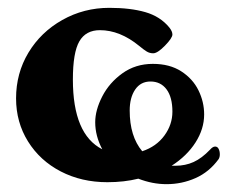

<svg xmlns="http://www.w3.org/2000/svg" viewBox="-20 -456 581 490"><path d="M529 -82Q535 -82 538 -76Q541 -70 541 -62Q541 -55 538 -50Q514 -17 479 -1.5Q444 14 405 14Q369 14 333 0Q297 9 254 9Q188 9 135 -18.5Q82 -46 51.5 -95Q21 -144 21 -205Q21 -269 52.5 -321.5Q84 -374 139 -405Q194 -436 259 -436Q313 -436 351 -425Q389 -414 412 -386Q420 -376 420 -368Q420 -359 401 -339.5Q382 -320 371 -320Q362 -320 354.5 -324.5Q347 -329 335 -339Q286 -379 235 -379Q199 -379 182.5 -350.5Q166 -322 166 -253Q166 -113 241 -75Q223 -109 223 -144Q223 -175 241 -210Q259 -245 292.5 -269Q326 -293 370 -293Q413 -293 442.5 -274Q472 -255 486.5 -225.5Q501 -196 501 -164Q501 -127 479 -92.5Q457 -58 418 -33H428Q453 -33 474 -42.5Q495 -52 516 -74Q523 -82 529 -82ZM311 -174Q311 -108 343 -70Q379 -82 399.5 -110Q420 -138 420 -171Q420 -208 405 -228Q390 -248 364 -248Q339 -248 325 -227.5Q311 -207 311 -174Z"/></svg>

Font: EB Garamond ExtraBold
Style: Regular
Weight: 800
Designer: Georg Duffner and Octavio Pardo
Foundry: Georg Duffner
Version: Version 1.000